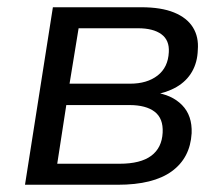

<svg xmlns="http://www.w3.org/2000/svg" viewBox="-20 -510 619 530"><path d="M49 0 126 -490H370Q425 -490 460.5 -475.5Q496 -461 512.5 -434.5Q529 -408 526 -372Q525 -338 510 -312Q495 -286 467.5 -270Q440 -254 403 -248L405 -255Q454 -249 482.5 -220Q511 -191 509 -142Q505 -74 454 -37Q403 0 305 0ZM138 -58H310Q368 -58 397.5 -80Q427 -102 429 -144Q431 -183 407 -201.5Q383 -220 337 -220H163ZM172 -279H339Q386 -279 415 -301.5Q444 -324 446 -366Q448 -399 425.5 -415.5Q403 -432 361 -432H197Z"/></svg>

Font: Nunito Sans 10pt
Style: Italic
Weight: 400
Italic angle: -9°
Designer: Vernon Adams
Foundry: Vernon Adams
Version: Version 3.101;gftools[0.9.27]